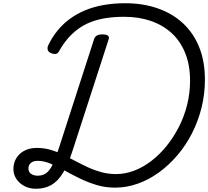

<svg xmlns="http://www.w3.org/2000/svg" viewBox="-20 -1150 1289 1189"><path d="M203 19Q164 19 132.5 3Q101 -13 82 -41Q63 -69 63 -104Q63 -141 81 -170.5Q99 -200 131.5 -217Q164 -234 208 -234Q252 -234 292 -222.5Q332 -211 370.5 -192Q409 -173 447.5 -152.5Q486 -132 526 -113.5Q566 -95 608.5 -83.5Q651 -72 699 -72Q755 -72 810.5 -93Q866 -114 917.5 -153.5Q969 -193 1012 -246.5Q1055 -300 1088 -364.5Q1121 -429 1139 -501.5Q1157 -574 1157 -651Q1157 -746 1127.5 -820Q1098 -894 1044 -944Q990 -994 915 -1020Q840 -1046 749 -1046Q688 -1046 636.5 -1038Q585 -1030 542.5 -1013.5Q500 -997 465 -971.5Q430 -946 400.5 -912Q371 -878 347 -835Q338 -818 325.5 -816Q313 -814 294 -822Q279 -829 275.5 -842Q272 -855 279 -870Q303 -920 336.5 -961Q370 -1002 413 -1033.5Q456 -1065 508 -1086.5Q560 -1108 622 -1119Q684 -1130 756 -1130Q865 -1130 956 -1098.5Q1047 -1067 1112.5 -1006.5Q1178 -946 1213.5 -858Q1249 -770 1249 -657Q1249 -567 1228 -483Q1207 -399 1169 -324.5Q1131 -250 1078.5 -188.5Q1026 -127 964 -82Q902 -37 833 -12.5Q764 12 692 12Q631 12 576 -5Q521 -22 471 -46.5Q421 -71 376.5 -96Q332 -121 291 -137.5Q250 -154 214 -154Q185 -154 170.5 -140.5Q156 -127 156 -107Q156 -85 172.5 -73.5Q189 -62 214 -62Q245 -62 267 -78.5Q289 -95 307 -133Q325 -171 345 -234L563 -909Q568 -923 580 -930Q592 -937 614 -937Q638 -937 648 -929.5Q658 -922 653 -907L431 -222Q403 -134 371 -81Q339 -28 298 -4.5Q257 19 203 19Z"/></svg>

Font: Playwrite CU
Style: Regular
Weight: 400
Designer: Veronika Burian, José Scaglione
Foundry: TypeTogether
Version: Version 1.002